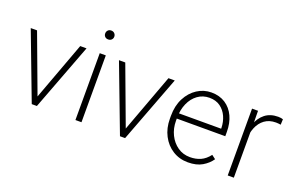

<svg xmlns="http://www.w3.org/2000/svg" viewBox="-89 -1066 2203 1426"><g transform="rotate(20 1013.0 -353.0)"><path d="M410.6 -528.3H460.4L260.3 0H223.1L232.9 -47.9ZM248.5 -46.9 257.3 0H219.7L19.5 -528.3H69.3Z M588.4 -715.8Q604.5 -715.8 614.5 -705.3Q624.5 -694.8 624.5 -680.2Q624.5 -665.5 614.5 -655.5Q604.5 -645.5 588.4 -645.5Q571.8 -645.5 562.3 -655.5Q552.7 -665.5 552.7 -680.2Q552.7 -694.8 562.3 -705.3Q571.8 -715.8 588.4 -715.8ZM612.8 0H564.9V-528.3H612.8Z M1107.9 -528.3H1157.7L957.5 0H920.4L930.2 -47.9ZM945.8 -46.9 954.6 0H917L716.8 -528.3H766.6Z M1456.1 9.8Q1388.7 9.8 1335.4 -23.7Q1282.2 -57.1 1251.5 -116Q1220.7 -174.8 1220.7 -250.5V-272Q1220.7 -352.1 1251.7 -411.9Q1282.7 -471.7 1334 -504.9Q1385.3 -538.1 1445.3 -538.1Q1509.8 -538.1 1556.2 -507.8Q1602.5 -477.5 1627.2 -424.3Q1651.9 -371.1 1651.9 -301.8V-267.6H1250V-309.6H1604V-315.9Q1603 -363.3 1584.7 -404.3Q1566.4 -445.3 1531.5 -470.7Q1496.6 -496.1 1445.3 -496.1Q1393.1 -496.1 1353 -467Q1313 -438 1290.8 -387.2Q1268.6 -336.4 1268.6 -272V-250.5Q1268.6 -189.9 1293 -140.4Q1317.4 -90.8 1359.9 -61.3Q1402.3 -31.7 1457.5 -31.7Q1503.9 -31.7 1541 -48.3Q1578.1 -64.9 1608.4 -104.5L1639.2 -81.1Q1613.3 -43 1568.8 -16.6Q1524.4 9.8 1456.1 9.8Z M1816.9 0H1768.6V-528.3H1815.9L1816.9 -439.5ZM2009.3 -488.8Q2000 -490.2 1991 -491.2Q1981.9 -492.2 1971.7 -492.2Q1918.5 -492.2 1882.6 -465.6Q1846.7 -439 1828.4 -394.3Q1810.1 -349.6 1808.6 -294.9L1788.1 -289.1Q1788.1 -359.9 1808.1 -416.3Q1828.1 -472.7 1869.1 -505.4Q1910.2 -538.1 1973.1 -538.1Q1984.4 -538.1 1994.9 -536.4Q2005.4 -534.7 2011.2 -532.2Z"/></g></svg>

Font: Heebo ExtraLight
Style: Regular
Weight: 250
Designer: Oded Ezer
Foundry: Ezer Type House
Version: Version 3.100